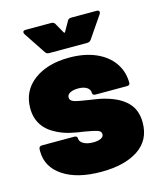

<svg xmlns="http://www.w3.org/2000/svg" viewBox="-107 -780 734 867"><g transform="rotate(-15 259.5 -346.0)"><path d="M16 -153V-162Q16 -169 20 -173Q24 -177 31 -177H181Q196 -177 196 -166Q196 -150 213.5 -140Q231 -130 259 -130Q281 -130 294.5 -136.5Q308 -143 308 -155Q308 -169 292 -174.5Q276 -180 235 -187Q197 -192 167 -199Q137 -206 109 -220Q23 -262 23 -352Q23 -433 86 -480.5Q149 -528 252 -528Q322 -528 374.5 -505.5Q427 -483 456 -442Q485 -401 485 -347Q485 -336 470 -336H325Q310 -336 310 -347Q310 -364 295 -373.5Q280 -383 255 -383Q232 -383 217.5 -375.5Q203 -368 203 -355Q203 -339 222 -333Q241 -327 283 -321Q288 -320 321.5 -315Q355 -310 386 -299Q440 -280 468.5 -246.5Q497 -213 497 -159Q497 -77 433 -34.5Q369 8 260 8Q147 8 81.5 -36Q16 -80 16 -153ZM82 -691Q82 -700 95 -700H214Q227 -700 232 -690L258 -644Q261 -640 264 -644L290 -690Q295 -700 308 -700H426Q439 -700 439 -691Q439 -687 436 -682L367 -581Q360 -571 348 -571H170Q158 -571 152 -581L85 -682Q82 -687 82 -691Z"/></g></svg>

Font: Barlow Black
Style: Regular
Weight: 900
Designer: Jeremy Tribby
Foundry: Tribby Type
Version: Version 1.422